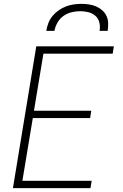

<svg xmlns="http://www.w3.org/2000/svg" viewBox="-20 -975 640 995"><path d="M47 0 168 -735H570L564 -697H205L156 -401H453L447 -363H150L96 -38H455L449 0ZM220 -815Q223 -835 230.5 -855Q238 -875 252 -892Q266 -909 284 -921.5Q302 -934 321.5 -941.5Q341 -949 361.5 -952Q382 -955 402 -955Q422 -955 441.5 -952Q461 -949 478.5 -941.5Q496 -934 510 -921.5Q524 -909 532 -892Q540 -875 540.5 -855Q541 -835 538 -815H496Q500 -837 495 -858Q490 -879 475 -892.5Q460 -906 439 -911.5Q418 -917 396 -917Q374 -917 351 -911.5Q328 -906 309 -892.5Q290 -879 278 -858Q266 -837 262 -815Z"/></svg>

Font: Iosevka Aile XLt Obl
Style: Regular
Weight: 200
Italic angle: -9°
Designer: Belleve Invis
Foundry: Belleve Invis
Version: Version 31.1.0; ttfautohint (v1.8.4)